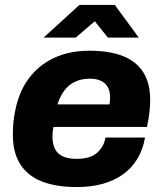

<svg xmlns="http://www.w3.org/2000/svg" viewBox="-20 -744 659 776"><path d="M290 12Q207 12 149.5 -10.5Q92 -33 62 -80Q32 -127 32 -199Q32 -224 34 -247.5Q36 -271 41 -294Q55 -370 94.5 -424.5Q134 -479 196.5 -509Q259 -539 342 -539Q422 -539 476.5 -517.5Q531 -496 559 -452Q587 -408 587 -339Q587 -320 584.5 -294.5Q582 -269 574 -231H196Q194 -222 193 -211.5Q192 -201 192 -192Q192 -163 202 -142.5Q212 -122 234 -112Q256 -102 290 -102Q316 -102 336 -107.5Q356 -113 370 -124.5Q384 -136 393.5 -152Q403 -168 406 -188H566Q558 -140 535.5 -102.5Q513 -65 477.5 -39.5Q442 -14 395 -1Q348 12 290 12ZM212 -322H422Q424 -329 424.5 -336.5Q425 -344 425 -349Q425 -375 415.5 -392Q406 -409 387.5 -417.5Q369 -426 344 -426Q309 -426 283 -413.5Q257 -401 240 -378Q223 -355 212 -322ZM156 -592 301 -724H444L541 -592H416L340 -687H397L286 -592Z"/></svg>

Font: Archivo SemiBold ExtraBold
Style: Italic
Weight: 800
Italic angle: -10°
Version: Version 2.001